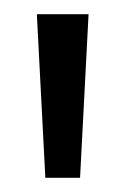

<svg xmlns="http://www.w3.org/2000/svg" viewBox="-20 -710 177 271"><path d="M44 -459 32 -690H105L93 -459Z"/></svg>

Font: Bricolage Grotesque 36pt Light
Style: Regular
Weight: 300
Designer: Mathieu Triay
Foundry: Atelier Triay
Version: Version 1.001;gftools[0.9.33.dev8+g029e19f]